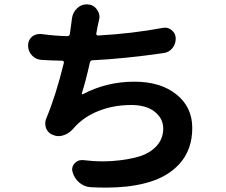

<svg xmlns="http://www.w3.org/2000/svg" viewBox="-20 -816 1040 885"><path d="M730.5 -687.5Q735.4 -688.5 740.2 -688.5Q757.8 -688.5 771.5 -676.8Q790 -662.1 790 -637.7Q790 -613.3 774.4 -593.8Q758.8 -574.2 733.4 -571.3Q558.6 -545.9 406.2 -538.1Q397.5 -538.1 394.5 -528.3Q375 -441.4 357.4 -386.7Q356.4 -383.8 358.4 -382.3Q360.4 -380.9 362.3 -381.8Q470.7 -439.5 599.6 -439.5Q719.7 -439.5 793 -380.9Q866.2 -322.3 866.2 -226.6Q866.2 -126 807.6 -61Q749 3.9 645.5 29.3Q568.4 48.8 468.8 48.8Q434.6 48.8 398.4 46.9Q368.2 44.9 345.2 25.4Q322.3 5.9 314.5 -23.4Q312.5 -29.3 312.5 -35.2Q312.5 -50.8 324.2 -63.5Q337.9 -78.1 357.4 -78.1Q360.4 -78.1 362.3 -78.1Q409.2 -72.3 453.1 -72.3Q478.5 -72.3 502 -74.2Q568.4 -79.1 619.6 -94.2Q670.9 -109.4 701.7 -143.1Q732.4 -176.8 732.4 -223.6Q732.4 -269.5 693.4 -300.8Q654.3 -332 585 -332Q502 -332 432.1 -303.7Q362.3 -275.4 318.4 -223.6Q299.8 -202.1 275.4 -193.4Q262.7 -188.5 250 -188.5Q237.3 -188.5 225.6 -193.4Q202.1 -201.2 192.4 -224.6Q188.5 -235.4 188.5 -247.1Q188.5 -258.8 193.4 -270.5Q237.3 -375 274.4 -526.4Q275.4 -530.3 272.9 -533.2Q270.5 -536.1 267.6 -536.1Q215.8 -537.1 169.9 -540Q144.5 -542 127 -561Q109.4 -580.1 109.4 -606.4Q109.4 -630.9 127 -646.5Q142.6 -659.2 162.1 -659.2Q166 -659.2 169.9 -659.2Q235.4 -650.4 290 -649.4Q299.8 -649.4 301.8 -658.2Q302.7 -664.1 307.6 -700.2Q309.6 -716.8 311.5 -729.5Q314.5 -757.8 335 -777.3Q353.5 -795.9 379.9 -795.9Q381.8 -795.9 382.8 -795.9Q410.2 -794.9 425.8 -773.4Q438.5 -756.8 438.5 -738.3Q438.5 -731.4 436.5 -724.6Q431.6 -699.2 429.7 -693.4L423.8 -661.1Q422.9 -658.2 425.3 -655.3Q427.7 -652.3 431.6 -652.3Q589.8 -661.1 730.5 -687.5Z"/></svg>

Font: Gen Jyuu GothicX Bold
Style: Bold
Weight: 700
Designer: Ryoko NISHIZUKA (kana &amp; ideographs); Paul D. Hunt (Latin, Greek &amp; Cyrillic); Wenlong ZHANG (bopomofo); Sandoll C
Version: Version 1.058.20140828